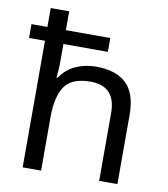

<svg xmlns="http://www.w3.org/2000/svg" viewBox="-84 -831 787 902"><g transform="rotate(10 309.0 -380.0)"><path d="M173 -760V-670H385V-604H173V-517Q173 -498 171.5 -478.5Q170 -459 168 -443H174Q200 -484 245 -505Q290 -526 342 -526Q439 -526 488 -479Q537 -432 537 -329V0H450V-323Q450 -452 330 -452Q240 -452 206.5 -402Q173 -352 173 -258V0H85V-604H9V-670H85V-760Z"/></g></svg>

Font: Noto Sans Historical
Style: Regular
Weight: 400
Designer: Monotype Design Team
Foundry: Monotype Imaging Inc.
Version: Version 2.013; ttfautohint (v1.8.4.7-5d5b)